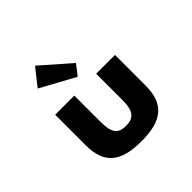

<svg xmlns="http://www.w3.org/2000/svg" viewBox="-92 -333 404 404"><g transform="rotate(-45 110.0 -131.5)"><path d="M21 -164V-73C21 -18 49 4 110 4C171 4 199 -18 199 -73V-164H143V-86C143 -54 134 -42 110 -42C86 -42 78 -54 78 -86V-164ZM64 -267 34 -229 111 -187 129 -210Z"/></g></svg>

Font: Hussar Tani
Style: Dwa
Weight: 700
Foundry: Cannot Into Space Fonts
Version: Version 0.92